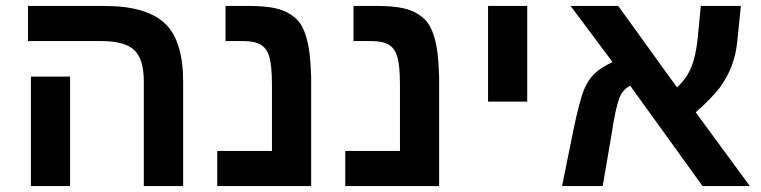

<svg xmlns="http://www.w3.org/2000/svg" viewBox="-20 -626 2561 646"><path d="M215.8 -368.2V0H84V-368.2ZM596.2 -351.1V0H463.9V-352.1Q463.9 -426.8 431.9 -457.3Q399.9 -487.8 321.8 -487.8H74.2V-606H330.1Q473.1 -606 535.2 -546.9Q596.2 -488.8 596.2 -351.1Z M1026.9 -367.2V0H710.9V-118.2H895V-341.8Q895 -405.8 885.7 -436Q877.4 -463.9 856.9 -475.8Q836.4 -487.8 796.9 -487.8H738.8V-606H821.8Q864.3 -605.5 894.3 -600.6Q924.3 -595.7 947.3 -583.5Q970.2 -571.3 984.4 -554.4Q998.5 -537.6 1007.8 -509.5Q1017.1 -481.4 1021.2 -448.2Q1025.4 -415 1026.9 -367.2Z M1457.5 -367.2V0H1141.6V-118.2H1325.7V-341.8Q1325.7 -405.8 1316.4 -436Q1308.1 -463.9 1287.6 -475.8Q1267.1 -487.8 1227.5 -487.8H1169.4V-606H1252.4Q1294.9 -605.5 1325 -600.6Q1355 -595.7 1377.9 -583.5Q1400.9 -571.3 1415 -554.4Q1429.2 -537.6 1438.5 -509.5Q1447.8 -481.4 1451.9 -448.2Q1456.1 -415 1457.5 -367.2Z M1622.1 -284.2V-606H1753.9V-284.2Z M2041 -417 1899.9 -606H2060.1L2257.8 -332Q2289.1 -360.4 2305.2 -398.2Q2321.3 -436 2327.6 -499L2337.9 -606H2472.7L2460.9 -490.2Q2457 -444.3 2440.9 -401.9Q2425.8 -363.8 2400.9 -330.1Q2374.5 -295.9 2320.8 -248L2502.9 0H2343.8L2100.1 -337.9Q2073.2 -322.8 2063 -293.9Q2050.3 -258.3 2038.1 -176.8L2007.8 0H1871.1L1912.1 -202.1Q1929.7 -283.7 1943.8 -321.8Q1958.5 -357.4 1980.5 -378.4Q2002.4 -399.4 2041 -417Z"/></svg>

Font: Libra Sans Modern
Style: Bold
Weight: 700
Foundry: Stefan Peev, Context Ltd
Version: Version 1.000